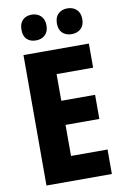

<svg xmlns="http://www.w3.org/2000/svg" viewBox="-100 -978 670 1035"><g transform="rotate(-10 235.5 -460.5)"><path d="M426 0H68V-714H426V-582H226V-436H411V-304H226V-134H426ZM81 -850Q81 -885 99.5 -903Q118 -921 149 -921Q179 -921 198.5 -902.5Q218 -884 218 -850Q218 -816 198.5 -798Q179 -780 149 -780Q118 -780 99.5 -797.5Q81 -815 81 -850ZM275 -850Q275 -885 294.5 -903Q314 -921 344 -921Q375 -921 394.5 -902.5Q414 -884 414 -850Q414 -816 394.5 -798Q375 -780 344 -780Q313 -780 294 -798Q275 -816 275 -850Z"/></g></svg>

Font: Noto Sans Ethiopic Condensed ExtraBold
Style: Regular
Weight: 800
Width: 3
Designer: Monotype Design Team
Foundry: Monotype Imaging Inc.
Version: Version 2.102; ttfautohint (v1.8.4.7-5d5b)